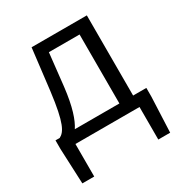

<svg xmlns="http://www.w3.org/2000/svg" viewBox="-171 -664 926 981"><g transform="rotate(-30 292.0 -174.0)"><path d="M102 0H480V192H550L559 -16V-67H481V-540H155L126 -297C104 -120 79 -83 48 -67H23V-16L32 192H102ZM137 -67C162 -105 185 -170 198 -283L219 -474H400V-67Z"/></g></svg>

Font: Noto Sans JP DemiLight
Style: Regular
Weight: 350
Designer: Ryoko NISHIZUKA 西塚涼子 (kana, bopomofo & ideographs); Paul D. Hunt (Latin, Greek & Cyrillic); Sandoll Communications 산돌커뮤니
Foundry: Adobe
Version: Version 2.004;hotconv 1.0.118;makeotfexe 2.5.65603